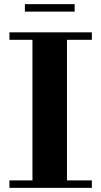

<svg xmlns="http://www.w3.org/2000/svg" viewBox="-20 -906 489 926"><path d="M100 -886V-850H340V-886ZM25.5 -36V0H423V-36H303V-714H423V-750H25.5V-714H136.5V-36Z"/></svg>

Font: Bodoni* 06
Style: Bold
Weight: 700
Version: Version 2.2